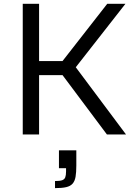

<svg xmlns="http://www.w3.org/2000/svg" viewBox="-20 -708 710 1011"><path d="M99.8 0V-688H185.8V-386.6H309.3L544.7 -688H640.5L379 -353.9L643.5 0H542.9L309.3 -312.4H185.8V0ZM269.7 282.6V245.3Q294.3 245.3 306.7 241.2Q319.1 237 323.5 226Q327.8 215 327.8 194.8V177.8H290.4V83.5H381.9V163.4Q381.9 199.6 377.9 222.8Q373.8 246 362.1 259.2Q350.3 272.5 328.2 277.5Q306.2 282.6 269.7 282.6Z"/></svg>

Font: Saira Thin
Style: Regular
Weight: 100
Designer: Hector Gatti with collaboration of the Omnibus-Type team
Foundry: Omnibus-Type
Version: Version 1.101